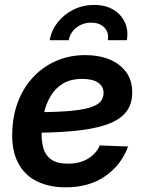

<svg xmlns="http://www.w3.org/2000/svg" viewBox="-20 -761 597 792"><path d="M251 11.7Q181.2 11.7 130.1 -14.2Q79.1 -40 53 -92.3Q26.9 -144.5 30.8 -222.7Q33.7 -291.5 57.1 -348.6Q80.6 -405.8 121.1 -447.3Q161.6 -488.8 215.3 -511.2Q269 -533.7 332 -533.7Q388.2 -533.7 431.6 -515.9Q475.1 -498 500.2 -463.9Q525.4 -429.7 525.4 -379.4Q525.4 -328.1 497.1 -295.4Q468.8 -262.7 413.6 -244.9Q358.4 -227.1 277.1 -220Q195.8 -212.9 89.4 -212.9L103.5 -297.9Q195.3 -297.9 254.6 -302.2Q314 -306.6 347.4 -316.4Q380.9 -326.2 394 -341.3Q407.2 -356.4 407.2 -377.4Q407.2 -404.8 384.5 -420.2Q361.8 -435.5 319.3 -435.5Q271.5 -435.5 239.7 -416.3Q208 -397 189 -365Q169.9 -333 161.4 -294.7Q152.8 -256.3 151.9 -218.3Q150.4 -181.6 158.4 -151.6Q166.5 -121.6 190.4 -103.8Q214.4 -85.9 260.3 -85.9Q309.6 -85.9 343.3 -106.7Q377 -127.4 391.6 -161.1L508.3 -156.7Q481 -81.1 414.6 -34.7Q348.1 11.7 251 11.7ZM368.2 -740.7Q414.6 -740.7 447.3 -721.2Q480 -701.7 495.1 -668.7Q510.3 -635.7 503.4 -595.2H424.8Q430.2 -627 410.6 -647.2Q391.1 -667.5 356.4 -667.5Q321.3 -667.5 295.2 -647.2Q269 -627 263.7 -595.2H185.1Q191.9 -635.7 217.8 -668.7Q243.7 -701.7 283 -721.2Q322.3 -740.7 368.2 -740.7Z"/></svg>

Font: Inter 28pt SemiBold
Style: Italic
Weight: 600
Italic angle: -9.3988°
Designer: Rasmus Andersson
Foundry: rsms
Version: Version 4.001;git-66647c0bb